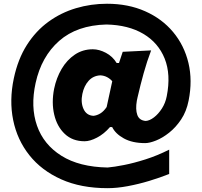

<svg xmlns="http://www.w3.org/2000/svg" viewBox="-20 -816 1055 1003"><path d="M542 167Q402.8 167 299.8 120.8Q196.8 74.7 133.3 -5.4Q69.8 -85.4 48.8 -188.7Q27.8 -292 52.2 -406.7Q73.7 -507.8 120.6 -581.3Q167.5 -654.8 233.2 -702.4Q298.8 -750 377 -773.2Q455.1 -796.4 538.6 -796.4Q649.9 -796.4 738 -757.3Q826.2 -718.3 884.3 -648.7Q942.4 -579.1 964.4 -487.3Q986.3 -395.5 965.3 -290.5Q954.1 -233.9 926.3 -192.1Q898.4 -150.4 863.5 -122.8Q828.6 -95.2 794.9 -81.8Q761.2 -68.4 738.3 -68.4Q671.4 -68.4 627.2 -92.8Q583 -117.2 565.9 -152.3H554.7Q523.4 -116.2 486.8 -97.2Q450.2 -78.1 421.9 -78.1Q358.9 -78.1 318.4 -116.5Q277.8 -154.8 263.2 -217.3Q248.5 -279.8 262.7 -352.1Q274.4 -409.2 302 -456.1Q329.6 -502.9 371.1 -530.8Q412.6 -558.6 464.8 -558.6Q498 -558.6 533.2 -540Q568.4 -521.5 589.4 -486.8H601.6L621.1 -545.4L769.5 -552.7Q747.6 -495.1 730.5 -433.6Q713.4 -372.1 699.2 -310.1L694.8 -290Q687 -244.1 697.3 -215.6Q707.5 -187 741.2 -184.1Q761.7 -185.5 784.4 -202.9Q807.1 -220.2 825.7 -249Q844.2 -277.8 851.1 -313.5Q873.5 -426.8 840.3 -509.8Q807.1 -592.8 728.8 -639.2Q650.4 -685.5 536.1 -688Q381.8 -684.1 289.1 -602.3Q196.3 -520.5 166 -382.3Q138.7 -258.3 173.3 -159.4Q208 -60.5 301 -2.2Q394 56.2 542 59.1Q576.2 56.2 627.4 46.1Q678.7 36.1 740 16.6Q801.3 -2.9 863.8 -34.2V92.8Q816.4 111.8 760 128.9Q703.6 146 647.2 156.5Q590.8 167 542 167ZM468.3 -210.9Q486.8 -212.9 504.4 -223.6Q522 -234.4 537.1 -256.8L566.4 -391.6Q555.7 -404.3 539.8 -412.8Q523.9 -421.4 503.9 -422.4Q466.8 -420.4 442.9 -393.8Q418.9 -367.2 410.2 -325.2Q400.9 -280.8 416.3 -246.8Q431.6 -212.9 468.3 -210.9Z"/></svg>

Font: Pinar DS1 ExtraBold
Style: Regular
Weight: 800
Designer: Amin Abedi
Version: Version 3.000